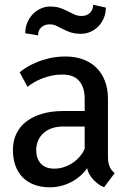

<svg xmlns="http://www.w3.org/2000/svg" viewBox="-20 -775 551 805"><path d="M416.5 9.8Q405.8 6.3 394.3 -1.7Q382.8 -9.8 372.6 -20.5Q362.3 -31.2 355 -43.9Q347.7 -56.6 345.2 -69.8Q333 -51.8 315.7 -36.9Q298.3 -22 278.1 -11.5Q257.8 -1 235.4 4.6Q212.9 10.3 189.9 10.3Q152.3 10.3 123.3 -0.7Q94.2 -11.7 74.5 -32Q54.7 -52.2 44.4 -81.3Q34.2 -110.4 34.2 -146.5Q34.2 -184.6 48.8 -214.8Q63.5 -245.1 91.1 -266.1Q118.7 -287.1 157.7 -298.3Q196.8 -309.6 246.1 -309.6H335V-361.3Q335 -408.7 311.8 -435.8Q288.6 -462.9 239.7 -462.4Q216.8 -462.4 195.8 -457.8Q174.8 -453.1 156.2 -445.8Q137.7 -438.5 122.3 -429.4Q106.9 -420.4 95.2 -411.1L62.5 -472.2Q71.8 -480 89.1 -491.2Q106.4 -502.4 131.1 -512.9Q155.8 -523.4 186.8 -530.8Q217.8 -538.1 255.4 -538.1Q294.4 -538.1 327.1 -526.4Q359.9 -514.6 383.3 -491.9Q406.7 -469.2 419.7 -436Q432.6 -402.8 432.6 -360.4V-117.2Q432.6 -95.7 438.7 -78.9Q444.8 -62 460.9 -49.3ZM208 -67.9Q229 -67.9 249 -74.7Q269 -81.5 285.9 -93Q302.7 -104.5 315.4 -119.6Q328.1 -134.8 335 -151.4V-244.6H245.6Q218.3 -244.6 197 -237.1Q175.8 -229.5 161.4 -216.1Q147 -202.6 139.4 -184.6Q131.8 -166.5 131.8 -146Q131.8 -110.8 150.9 -89.4Q169.9 -67.9 208 -67.9ZM423.8 -743.2Q423.8 -718.8 415 -698.5Q406.2 -678.2 391.8 -663.8Q377.4 -649.4 358.9 -641.4Q340.3 -633.3 320.3 -633.3Q293.9 -633.3 275.9 -639.4Q257.8 -645.5 243.7 -653.1Q229.5 -660.6 216.6 -666.7Q203.6 -672.9 187 -672.9Q168 -672.9 153.8 -660.9Q139.6 -648.9 139.6 -626.5L85.9 -635.7Q85.9 -659.7 94.5 -680.2Q103 -700.7 117.4 -715.6Q131.8 -730.5 150.6 -739Q169.4 -747.6 189.9 -747.6Q214.8 -747.6 232.4 -741.5Q250 -735.4 264.4 -727.8Q278.8 -720.2 292.2 -714.1Q305.7 -708 323.2 -708Q332 -708 340.6 -710.9Q349.1 -713.9 355.7 -719.7Q362.3 -725.6 366.5 -734.4Q370.6 -743.2 370.6 -754.9Z"/></svg>

Font: Ufes Sans
Style: Regular
Weight: 400
Designer: Ricardo Esteves, Filipe Motta, Cassio Ferreira, Ana Quintelato & Breno Mello
Foundry: ProDesignUfes - Ricardo Esteves, Filipe Motta, Cassio Ferreira, Ana Quintelato & Breno Mello (This is a derivative work,
Version: Version 2.0